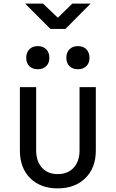

<svg xmlns="http://www.w3.org/2000/svg" viewBox="-20 -1032 640 1062"><path d="M299 10Q204 10 147 -46.5Q90 -103 90 -200V-550H180V-200Q180 -140 212 -104.5Q244 -69 299 -69Q355 -69 387.5 -104.5Q420 -140 420 -200V-550H510V-200Q510 -103 452 -46.5Q394 10 299 10ZM411 -649Q382 -649 364.5 -666Q347 -683 347 -712Q347 -742 364.5 -759.5Q382 -777 411 -777Q440 -777 457.5 -759.5Q475 -742 475 -712Q475 -683 457.5 -666Q440 -649 411 -649ZM189 -649Q160 -649 142.5 -666Q125 -683 125 -712Q125 -742 142.5 -759.5Q160 -777 189 -777Q218 -777 235.5 -759.5Q253 -742 253 -712Q253 -683 235.5 -666Q218 -649 189 -649ZM259 -872 119 -1012H218L300 -934L380 -1012H481L342 -872Z"/></svg>

Font: JetBrainsMonoNL NF
Style: Regular
Weight: 400
Designer: Philipp Nurullin, Konstantin Bulenkov
Foundry: JetBrains
Version: Version 2.304; ttfautohint (v1.8.4.7-5d5b);Nerd Fonts 3.2.1